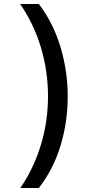

<svg xmlns="http://www.w3.org/2000/svg" viewBox="-20 -812 470 964"><path d="M82 132Q150 33 185.5 -85Q221 -203 221 -328Q221 -455 185.5 -573.5Q150 -692 81 -792H175Q248 -696 284 -575Q320 -454 320 -328Q320 -200 284 -81Q248 38 175 132Z"/></svg>

Font: Noto Sans Bengali Medium
Style: Regular
Weight: 500
Designer: Jelle Bosma - Monotype Design Team
Foundry: Monotype Imaging Inc.
Version: Version 2.003; ttfautohint (v1.8.4.7-5d5b)